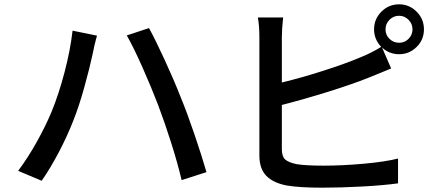

<svg xmlns="http://www.w3.org/2000/svg" viewBox="-20 -839 2040 889"><path d="M316 -697 429 -674Q416 -628 409 -589Q395 -524 370.5 -435.5Q346 -347 320 -282Q293 -212 253.5 -136.5Q214 -61 173 -2L64 -48Q109 -108 150 -181.5Q191 -255 219 -322Q253 -405 279.5 -507Q306 -609 316 -697ZM567 -675 670 -709Q700 -654 743.5 -559.5Q787 -465 817 -388Q846 -318 880.5 -216.5Q915 -115 936 -42L821 -5Q802 -85 772.5 -178Q743 -271 712 -353Q681 -434 639.5 -527.5Q598 -621 567 -675Z M1828 -641Q1854 -641 1872 -659.5Q1890 -678 1890 -703Q1890 -729 1871.5 -747.5Q1853 -766 1828 -766Q1802 -766 1783.5 -747.5Q1765 -729 1765 -703Q1765 -677 1783.5 -659Q1802 -641 1828 -641ZM1285 -666V-457Q1376 -479 1477.5 -511.5Q1579 -544 1650 -574Q1702 -595 1745 -622Q1712 -657 1712 -703Q1712 -751 1746 -785Q1780 -819 1828 -819Q1875 -819 1909 -785Q1943 -751 1943 -703Q1943 -655 1909 -621.5Q1875 -588 1828 -588Q1782 -588 1749 -619L1791 -522L1745 -503L1686 -479Q1611 -449 1500.5 -414.5Q1390 -380 1285 -353V-149Q1285 -115 1300 -101Q1315 -87 1353 -79Q1395 -72 1478 -72Q1565 -72 1665 -81Q1765 -90 1823 -105V10Q1758 19 1659 24.5Q1560 30 1472 30Q1368 30 1308 20Q1245 8 1213 -25Q1181 -58 1181 -119V-666Q1181 -720 1174 -758H1291Q1285 -704 1285 -666Z"/></svg>

Font: Sinter Medium
Style: Regular
Weight: 500
Foundry: Adobe & rsms
Version: Version 1.000